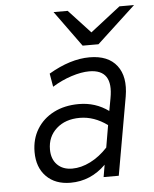

<svg xmlns="http://www.w3.org/2000/svg" viewBox="-53 -777 668 833"><g transform="rotate(-5 281.0 -360.0)"><path d="M221 12Q154.5 12 115.5 -27.5Q76.5 -67 76.5 -134Q76.5 -190.5 102.8 -233.5Q129 -276.5 176.2 -300.8Q223.5 -325 285.5 -325Q358.5 -325 415 -283.5L425 -338Q448.5 -462.5 343 -462.5Q308.5 -462.5 265.2 -448.5Q222 -434.5 181.5 -409.5L171.5 -467.5Q266 -523 349.5 -523Q430.5 -523 468.2 -474.2Q506 -425.5 491.5 -340L431.5 0H365.5L374.5 -53Q309 12 221 12ZM233.5 -48.5Q272.5 -48.5 312.8 -68.8Q353 -89 388 -126.5L404.5 -223Q347 -265 284.5 -265Q221.5 -265 182.8 -230Q144 -195 144 -139.5Q144 -97.5 168.2 -73Q192.5 -48.5 233.5 -48.5ZM324.5 -576 211.5 -732H273L367.5 -630L498.5 -732H562L393.5 -576Z"/></g></svg>

Font: Overpass Light
Style: Italic
Weight: 300
Italic angle: -10°
Designer: Delve Withrington, Dave Bailey, Thomas Jockin
Foundry: Delve Fonts LLC
Version: Version 4.000; ttfautohint (v1.8.3)